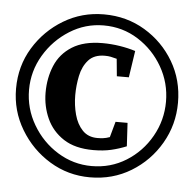

<svg xmlns="http://www.w3.org/2000/svg" viewBox="-42 -741 579 574"><g transform="rotate(5 247.5 -454.5)"><path d="M248 -210Q182 -210 127 -243.5Q72 -277 38.5 -333Q5 -389 5 -455Q5 -523 38.5 -578Q72 -633 127 -666Q182 -699 248 -699Q316 -699 371 -666Q426 -633 458.5 -578Q491 -523 491 -455Q491 -389 458.5 -333Q426 -277 371 -243.5Q316 -210 248 -210ZM251 -292Q196 -292 161.5 -314.5Q127 -337 110.5 -373.5Q94 -410 94 -451Q94 -495 109.5 -532Q125 -569 160 -591Q195 -613 251 -613Q277 -613 302.5 -609Q328 -605 350 -598L338 -518H302L297 -570Q286 -573 278.5 -574.5Q271 -576 261 -576Q229 -576 212 -557Q195 -538 189 -509Q183 -480 183 -451Q183 -421 190.5 -393Q198 -365 215 -347Q232 -329 260 -329Q268 -329 277 -330Q286 -331 297 -335L310 -382H346L350 -312Q328 -303 304.5 -297.5Q281 -292 251 -292ZM250 -244Q307 -244 353.5 -273Q400 -302 427.5 -350.5Q455 -399 455 -455Q455 -511 427.5 -559Q400 -607 353.5 -636.5Q307 -666 250 -666Q195 -666 148 -636.5Q101 -607 72.5 -559Q44 -511 44 -455Q44 -399 72.5 -350.5Q101 -302 148 -273Q195 -244 250 -244Z"/></g></svg>

Font: Manuale ExtraBold
Style: Regular
Weight: 800
Version: Version 1.002